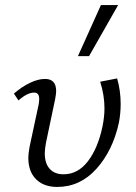

<svg xmlns="http://www.w3.org/2000/svg" viewBox="-20 -731 537 759"><path d="M92 -107Q92 -124 97 -151L133 -319Q135 -333 135 -340Q135 -365 115 -365Q88 -365 53 -334L35 -361Q66 -388 98.5 -403.5Q131 -419 158 -419Q202 -419 202 -371Q202 -361 198 -339L162 -168Q157 -141 157 -125Q157 -85 176.5 -63.5Q196 -42 231 -42Q288 -42 327.5 -93.5Q367 -145 385 -230Q393 -270 393 -302Q393 -355 376 -408L443 -421Q457 -373 457 -320Q457 -282 450 -246Q426 -136 361.5 -64Q297 8 206 8Q153 8 122.5 -22.5Q92 -53 92 -107ZM379 -711H447L332 -509H288Z"/></svg>

Font: LXGW Bright GB
Style: Italic
Weight: 400
Italic angle: -12°
Designer: Christian Thalmann (Catharsis Fonts)
Foundry: LXGW / Christian Thalmann (Catharsis Fonts) / Fontworks Inc.
Version: Version 5.510